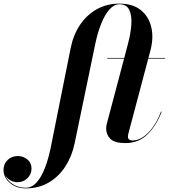

<svg xmlns="http://www.w3.org/2000/svg" viewBox="-212 -780 940 1060"><path d="M380 -460H474L495 -540Q509.5 -594.5 513 -644.2Q516.5 -694 501.8 -725.2Q487 -756.5 447.5 -756.5Q417.5 -756.5 392 -727.5Q366.5 -698.5 346.8 -649.2Q327 -600 314.5 -540L200 11.5Q185.5 81.5 149.5 137.8Q113.5 194 58.2 227Q3 260 -69.5 260Q-122.5 260 -157.5 229.8Q-192.5 199.5 -192.5 158.5Q-192.5 124 -169.5 102.8Q-146.5 81.5 -114 81.5Q-84 81.5 -61 100.2Q-38 119 -38 151Q-38 181 -60.2 203.5Q-82.5 226 -115.5 226Q-137.5 226 -156 214.8Q-174.5 203.5 -184 186.5Q-173 216 -142 236.2Q-111 256.5 -69.5 256.5Q-36.5 256.5 -10.2 227.5Q16 198.5 35.2 149.2Q54.5 100 67 40L177.5 -511.5Q192 -586 229.2 -641.8Q266.5 -697.5 322 -728.8Q377.5 -760 447.5 -760Q520.5 -760 564.2 -725.2Q608 -690.5 622.2 -634Q636.5 -577.5 621 -511.5L607.5 -460H700V-456.5H606.5L496.5 -41.5Q494.5 -33.5 494.5 -23.5Q494.5 -15.5 501 -10Q507.5 -4.5 519 -4.5Q565 -4.5 607.8 -49Q650.5 -93.5 677 -164L680.5 -163Q652 -88 603 -39Q554 10 480 10Q420.5 10 397.2 -13.5Q374 -37 374 -71Q374 -74.5 374.8 -82Q375.5 -89.5 377 -94L473 -456.5H380Z"/></svg>

Font: Bodoni* 48pt
Style: Bold Italic
Weight: 700
Italic angle: -13°
Version: Version 2.3